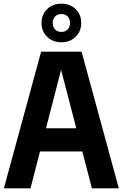

<svg xmlns="http://www.w3.org/2000/svg" viewBox="-20 -1020 665 1040"><path d="M1.1 0 202.7 -740H421.9L623.6 0H477.8L302.7 -673H318.9L145.2 0ZM123 -199.4 151.3 -325.1H472.7L501 -199.4ZM312.5 -791Q266 -791 235.5 -820.5Q205 -850.1 205 -895.6Q205 -941.1 235.5 -970.7Q266 -1000.2 312.5 -1000.2Q359.2 -1000.2 389.6 -970.7Q419.9 -941.1 419.9 -895.6Q419.9 -850.1 389.6 -820.5Q359.2 -791 312.5 -791ZM312.5 -847.1Q333.3 -847.1 346.2 -860.3Q359.2 -873.5 359.2 -895.7Q359.2 -918.2 346.2 -931.1Q333.3 -944 312.7 -944Q292.1 -944 278.9 -931.1Q265.7 -918.2 265.7 -895.7Q265.7 -873.5 278.9 -860.3Q292 -847.1 312.5 -847.1Z"/></svg>

Font: Encode Sans Condensed Thin
Style: Regular
Weight: 100
Width: 3
Designer: Multiple Designers
Foundry: Impallari Type
Version: Version 3.002